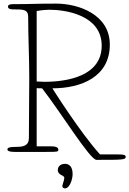

<svg xmlns="http://www.w3.org/2000/svg" viewBox="-20 -841 716 1063"><path d="M543 -588C543 -422 358 -388 225 -388C222 -388 185 -390 183 -390V-780C183 -780 219 -787 255 -787C340 -787 543 -759 543 -588ZM213 -352C317 -219 478 44 514 44C654 44 676 44 676 28C676 15 661 14 630 14H534C425 -105 270 -352 270 -352C429 -352 588 -415 588 -594C588 -762 413 -821 291 -821C171 -821 159 -818 53 -818C47 -818 24 -818 24 -805C24 -789 45 -789 56 -789C109 -789 136 -789 136 -747C136 -635 142 -524 142 -412C142 -300 140 -188 140 -77C140 -34 108 -28 73 -28C29 -28 21 -22 21 -14C21 -8 25 0 64 0H236C295 0 303 0 303 -12C303 -28 283 -31 258 -31H183V-353C183 -353 192 -352 213 -352ZM300 100C300 131 336 127 336 144C336 157 325 181 325 190C325 197 333 202 339 202C367 202 382 150 382 123C382 78 360 66 340 66C313 66 300 83 300 100Z"/></svg>

Font: Life Savers
Style: Regular
Weight: 400
Designer: Pablo Impallari, Rodrigo Fuenzalida, Brenda Gallo
Foundry: Pablo Impallari, Rodrigo Fuenzalida, Brenda Gallo
Version: Version 3.000